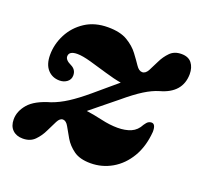

<svg xmlns="http://www.w3.org/2000/svg" viewBox="-91 -572 726 688"><g transform="rotate(20 271.5 -228.0)"><path d="M489.5 -170.5Q485 -113.5 460.8 -72.8Q436.5 -32 398.8 -10.2Q361 11.5 317.5 11.5Q276.5 11.5 253 -5.5Q229.5 -22.5 216.2 -45Q203 -67.5 193.8 -84.5Q184.5 -101.5 172.5 -102Q160.5 -102.5 151.8 -85.5Q143 -68.5 132.2 -45.8Q121.5 -23 104.5 -5.8Q87.5 11.5 59 11.5Q34.5 11.5 20 -2.8Q5.5 -17 5.5 -42.5Q5.5 -73.5 29.2 -101.2Q53 -129 110.5 -145.5Q140 -156 169.2 -174.8Q198.5 -193.5 236.5 -225.5Q264 -249 285.2 -266.8Q306.5 -284.5 321 -297Q294 -301.5 259.2 -312Q224.5 -322.5 192.2 -331.5Q160 -340.5 140.5 -340.5Q108.5 -340.5 108.5 -320Q108.5 -306 132 -295Q152.5 -285 152.5 -263Q152.5 -247.5 140.5 -238.2Q128.5 -229 112 -229Q84 -229 66.5 -248.5Q49 -268 49 -304Q49 -345 68.5 -382.8Q88 -420.5 124.2 -444.2Q160.5 -468 211 -468Q257.5 -468 285.2 -451.5Q313 -435 329.2 -413.2Q345.5 -391.5 356.5 -375Q367.5 -358.5 380 -358.5Q393 -358.5 401.8 -375Q410.5 -391.5 421 -413.2Q431.5 -435 447.8 -451.5Q464 -468 491 -468Q517.5 -468 530.2 -451.8Q543 -435.5 543 -409.5Q542 -338 462 -316Q436.5 -308.5 407.5 -290.5Q378.5 -272.5 337.5 -238Q302.5 -209.5 279.5 -191Q256.5 -172.5 241.5 -160Q268 -156.5 301.8 -148.8Q335.5 -141 365 -141Q394.5 -141 416 -150.2Q437.5 -159.5 449.5 -183Q456.5 -193.5 462 -197Q467.5 -200.5 474 -200.5Q490 -200.5 489.5 -170.5Z"/></g></svg>

Font: Fraunces 72pt Soft
Style: Bold Italic
Weight: 700
Italic angle: -16°
Version: Version 1.000;[b76b70a41]